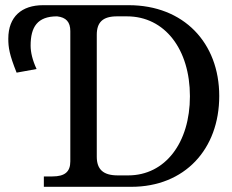

<svg xmlns="http://www.w3.org/2000/svg" viewBox="-20 -720 896 740"><path d="M431 -657H469C616 -657 712 -529 712 -349C712 -170 617 -44 474 -44H434C378 -44 353 -67 353 -116V-586C353 -634 376 -657 431 -657ZM12 -571C12 -537 16 -510 44 -440L121 -454C105 -488 98 -519 98 -544C98 -616 124 -657 200 -657C235 -653 251 -635 251 -600V-98C251 -58 230 -40 182 -40H149V0H486C692 0 825 -145 825 -350C825 -555 688 -700 476 -700H146C64 -700 12 -656 12 -571Z"/></svg>

Font: LT Superior Serif Medium
Style: Regular
Weight: 500
Designer: Daniel Lyons
Foundry: LyonsType
Version: Version 2.120;FEAKit 1.0